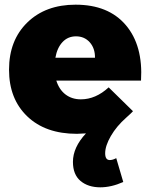

<svg xmlns="http://www.w3.org/2000/svg" viewBox="-20 -571 649 829"><path d="M306.2 -550.8Q448.2 -550.8 523.2 -462.6Q598.1 -374.5 588.9 -223.1H223.1Q235.4 -184.1 262.9 -163.1Q290.5 -142.1 329.1 -142.1Q393.1 -142.1 449.2 -193.8L554.2 -90.8Q547.4 -83 524.9 -63Q483.4 -26.4 458.7 16.1Q434.1 58.6 434.1 90.8Q434.1 120.1 454.1 120.1Q466.8 120.1 481.9 111.8L512.2 214.8Q460.4 237.8 413.1 237.8Q360.4 237.8 327.6 210.2Q294.9 182.6 294.9 127.9Q294.9 65.4 351.1 4.9Q324.7 6.8 312 6.8Q176.3 6.8 97.7 -68.6Q19 -144 19 -270Q19 -397 97.9 -473.9Q176.8 -550.8 306.2 -550.8ZM390.1 -321.8Q390.6 -362.3 367.7 -388.2Q344.7 -414.1 308.1 -414.1Q272.9 -414.1 249.8 -389.2Q226.6 -364.3 219.2 -321.8Z"/></svg>

Font: Montserrat arm ExtraBold
Style: Regular
Weight: 800
Designer: Julieta Ulanovsky
Foundry: Julieta Ulanovsky
Version: Version 6.000;PS 006.000;hotconv 1.0.88;makeotf.lib2.5.64775